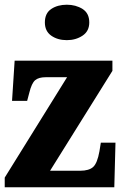

<svg xmlns="http://www.w3.org/2000/svg" viewBox="-20 -793 518 813"><path d="M0 0V-41L264 -466H173Q144 -466 129 -453.5Q114 -441 104 -400L95 -366H31L42 -536H456V-493L192 -70H319Q357 -70 374.5 -86Q392 -102 401 -152L407 -189H469L464 0ZM263 -623Q224 -623 197 -642Q170 -661 170 -698Q170 -737 197 -755Q224 -773 263 -773Q301 -773 329.5 -755Q358 -737 358 -698Q358 -661 329.5 -642Q301 -623 263 -623Z"/></svg>

Font: Noto Serif Lao Condensed Black
Style: Regular
Weight: 900
Width: 3
Designer: Monotype Design Team
Foundry: Monotype Imaging Inc.
Version: Version 2.003; ttfautohint (v1.8.4.7-5d5b)